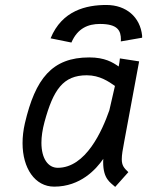

<svg xmlns="http://www.w3.org/2000/svg" viewBox="-20 -731 580 756"><path d="M373.5 -636.7C444.3 -636.7 456.1 -609.9 456.1 -574.7C456.1 -572.8 456.1 -570.3 455.6 -567.9L539.6 -582.5V-590.3C532.2 -663.6 477.1 -711.4 398.9 -711.4C319.8 -711.4 224.1 -689.9 179.2 -580.1L261.2 -563.5C285.6 -620.6 328.1 -636.7 373.5 -636.7ZM155.3 -251C189.9 -377.9 228.5 -434.6 321.8 -434.6C372.6 -434.6 408.2 -409.7 432.6 -392.6L410.6 -296.9C382.3 -215.8 317.9 -70.3 207.5 -70.3C169.4 -70.3 143.1 -106.4 143.1 -168.9C143.1 -192.9 147 -220.2 155.3 -251ZM527.8 -489.3 452.1 -501C451.2 -491.2 449.7 -480.5 447.3 -469.2C423.8 -485.4 393.1 -504.9 331.5 -504.9C184.6 -504.9 119.1 -420.9 78.1 -246.1C71.8 -218.8 68.8 -192.4 68.8 -167.5C68.8 -68.4 117.7 3.9 193.4 3.9C296.9 3.9 358.4 -64.5 386.7 -105.5C386.2 -101.1 386.2 -97.2 386.2 -93.3C386.2 -26.4 413.6 -13.2 433.6 4.9L485.4 -53.2C468.3 -69.3 459.5 -79.1 459.5 -104.5C459.5 -120.1 462.9 -141.6 469.2 -173.8Z"/></svg>

Font: Fantasque Sans Mono
Style: RegItalic
Weight: 400
Italic angle: -11°
Monospace: yes
Designer: Jany Belluz
Version: Version 1.6.3